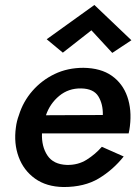

<svg xmlns="http://www.w3.org/2000/svg" viewBox="-20 -743 562 773"><path d="M348 -621 233 -531 168 -585 360 -723 509 -581 432 -530ZM478 -113Q435 -59 377.5 -24.5Q320 10 236 10Q167 9 121 -24Q75 -57 55 -111.5Q35 -166 44 -230Q47 -255 56 -279Q73 -334 110.5 -377Q148 -420 200 -445Q252 -470 316 -470Q386 -469 430 -438Q474 -407 492.5 -354Q511 -301 503 -235Q502 -229 501 -221Q500 -213 498 -206H149Q147 -153 171 -117Q195 -81 249 -79Q294 -78 329 -100Q364 -122 390 -152ZM307 -387Q256 -388 218.5 -357Q181 -326 165 -279L394 -280Q395 -324 376 -355Q357 -386 307 -387Z"/></svg>

Font: Jost* Medium
Style: Italic
Weight: 500
Italic angle: -10°
Version: Version 3.7